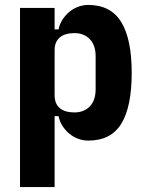

<svg xmlns="http://www.w3.org/2000/svg" viewBox="-20 -557 590 777"><path d="M61 -525H201V-438H217Q221 -459 232.5 -477Q244 -495 260 -508.5Q276 -522 296 -529.5Q316 -537 337 -537Q428 -537 470.5 -468Q513 -399 513 -262Q513 -125 471 -56.5Q429 12 337 12Q316 12 296 4.5Q276 -3 260 -16.5Q244 -30 232.5 -48Q221 -66 217 -87H201V200H61ZM281 -102Q320 -102 343.5 -126.5Q367 -151 367 -196V-329Q367 -374 343.5 -398.5Q320 -423 281 -423Q243 -423 222 -405.5Q201 -388 201 -353V-172Q201 -137 222 -119.5Q243 -102 281 -102Z"/></svg>

Font: IBM Plex Sans Cond
Style: Bold
Weight: 700
Width: 3
Designer: Mike Abbink, Paul van der Laan, Pieter van Rosmalen
Foundry: Bold Monday
Version: Version 1.3